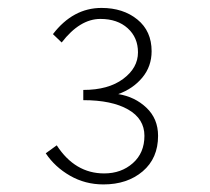

<svg xmlns="http://www.w3.org/2000/svg" viewBox="-20 -913 540 494"><path d="M246.1 -438.5Q199.2 -438.5 160.2 -460.9Q121.1 -483.4 97.7 -518.6L126 -539.1Q172.9 -466.8 248 -466.8Q292 -466.8 321.8 -493.2Q351.6 -519.5 351.6 -563.5Q351.6 -607.4 309.6 -631.3Q267.6 -655.3 194.3 -655.3V-681.6Q258.8 -681.6 296.9 -710Q335 -738.3 335 -778.3Q335 -816.4 308.6 -840.3Q282.2 -864.3 238.3 -864.3Q185.5 -864.3 138.7 -803.7L116.2 -825.2Q168 -892.6 241.2 -892.6Q296.9 -892.6 333.5 -862.8Q370.1 -833 370.1 -781.2Q370.1 -742.2 346.2 -713.4Q322.3 -684.6 284.2 -670.9Q327.1 -664.1 356.9 -635.7Q386.7 -607.4 386.7 -563.5Q386.7 -505.9 347.2 -472.2Q307.6 -438.5 246.1 -438.5Z"/></svg>

Font: GenEi Gothic M ExtraLight
Style: Regular
Weight: 200
Designer: o_tamon (Modified); [Source Han Sans]
Ryoko NISHIZUKA  (kana & ideographs); Paul D. Hunt (Latin, Greek & Cyrillic); Wenl
Version: Version 1.1a;Original Version 1.004